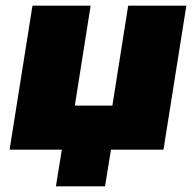

<svg xmlns="http://www.w3.org/2000/svg" viewBox="-20 -530 693 680"><path d="M178 130 199 0H14L95 -510H301L245 -156H378L434 -510H640L559 0H373L352 130Z"/></svg>

Font: Mulish ExtraBlack
Style: Italic
Weight: 1000
Italic angle: -9°
Designer: Vernon Adams
Foundry: Vernon Adams
Version: Version 3.603; ttfautohint (v1.8.3)